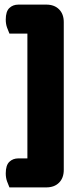

<svg xmlns="http://www.w3.org/2000/svg" viewBox="-20 -683 357 834"><path d="M21 131Q16 120 10.5 104.5Q5 89 5 70Q5 35 20.5 20Q36 5 60 5H99V-537H21Q16 -548 10.5 -563.5Q5 -579 5 -598Q5 -633 20.5 -648Q36 -663 60 -663H181Q216 -663 236.5 -642.5Q257 -622 257 -587V55Q257 90 236.5 110.5Q216 131 181 131Z"/></svg>

Font: Baloo Tamma
Style: Regular
Weight: 400
Designer: Divya Kowshik and Ek Type
Foundry: Ek Type
Version: Version 1.007;PS 1.000;hotconv 1.0.88;makeotf.lib2.5.647800